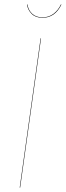

<svg xmlns="http://www.w3.org/2000/svg" viewBox="-20 -855 300 875"><path d="M173.8 -773.9Q142.6 -773.9 124.8 -791.3Q106.9 -808.6 103 -834L105 -835Q109.4 -808.1 127.2 -792Q145 -775.9 173.8 -775.9Q202.1 -775.9 223.6 -792Q245.1 -808.1 257.8 -835L259.8 -834Q230.5 -773.9 173.8 -773.9ZM167 -680.2 71.8 0H69.8L165 -680.2Z"/></svg>

Font: Fira Sans Compressed Two
Style: Italic
Weight: 100
Width: 3
Italic angle: -8°
Designer: Carrois Corporate & Edenspiekermann AG
Foundry: Carrois Corporate GbR & Edenspiekermann AG
Version: Version 4.203;PS 004.203;hotconv 1.0.88;makeotf.lib2.5.64775